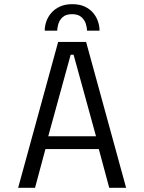

<svg xmlns="http://www.w3.org/2000/svg" viewBox="-20 -901 690 921"><path d="M585 0H504L454 -186H198L148 0H67L259 -700H393ZM319 -638.5 211.5 -247.5H440.5L333 -638.5ZM327 -881Q361.5 -881 386.2 -869.5Q411 -858 426.8 -839.2Q442.5 -820.5 450 -798Q457.5 -775.5 457.5 -754H397.5Q397.5 -768 391.8 -786.5Q386 -805 370.5 -819Q355 -833 326 -833Q296 -833 280.8 -819Q265.5 -805 260 -786.5Q254.5 -768 254.5 -754H194.5Q194.5 -775.5 202.2 -798Q210 -820.5 226.2 -839.2Q242.5 -858 267.5 -869.5Q292.5 -881 327 -881Z"/></svg>

Font: Trispace Thin Light
Style: Regular
Weight: 300
Version: Version 1.210